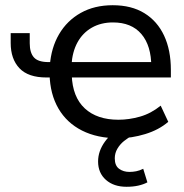

<svg xmlns="http://www.w3.org/2000/svg" viewBox="-20 -521 707 736"><path d="M433 9Q353 9 294.5 -20.5Q236 -50 204 -105Q172 -160 170 -236L182 -224H158Q88 -224 54.5 -259.5Q21 -295 21 -356V-394H94V-355Q94 -319 110 -301Q126 -283 166 -283H185L171 -269Q176 -338 206.5 -390Q237 -442 289.5 -471.5Q342 -501 412 -501Q484 -501 533.5 -470.5Q583 -440 609 -384.5Q635 -329 635 -253V-224H246L255 -233Q258 -149 305 -105.5Q352 -62 434 -62Q475 -62 517 -74Q559 -86 596 -116L625 -54Q589 -23 536.5 -7Q484 9 433 9ZM413 -435Q367 -435 332 -415Q297 -395 277 -358.5Q257 -322 254 -271L244 -283H578L560 -265Q560 -346 522 -390.5Q484 -435 413 -435ZM465 195Q416 195 386 168.5Q356 142 356 98Q356 58 382.5 21.5Q409 -15 454 -37L486 0Q471 7 455.5 19.5Q440 32 430 49Q420 66 420 86Q420 114 436.5 126Q453 138 476 138Q489 138 502 135.5Q515 133 529 126L545 178Q530 186 510 190.5Q490 195 465 195Z"/></svg>

Font: Nunito Sans 9pt
Style: Regular
Weight: 400
Version: Version 3.101;gftools[0.9.27]